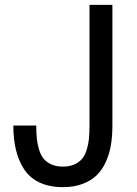

<svg xmlns="http://www.w3.org/2000/svg" viewBox="-20 -750 568 794"><path d="M240.2 23.9Q183.6 23.9 142.8 4.4Q102.1 -15.1 79.1 -51Q56.2 -86.9 45.7 -131.1Q35.2 -175.3 35.2 -231H129.9Q129.9 -200.2 132.3 -176.8Q134.8 -153.3 141.8 -130.6Q148.9 -107.9 160.6 -93.5Q172.4 -79.1 192.6 -70.1Q212.9 -61 240.2 -61Q267.6 -61 287.6 -70.1Q307.6 -79.1 319.6 -93.5Q331.5 -107.9 338.6 -130.6Q345.7 -153.3 347.9 -176.8Q350.1 -200.2 350.1 -231V-730H444.8V-231Q444.8 -187 438.7 -150.1Q432.6 -113.3 417.7 -80.6Q402.8 -47.9 379.6 -25.1Q356.4 -2.4 321 10.7Q285.6 23.9 240.2 23.9Z"/></svg>

Font: Miedinger*
Style: Book
Weight: 400
Version: Version 001.000